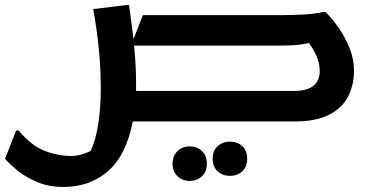

<svg xmlns="http://www.w3.org/2000/svg" viewBox="-58 -482 1481 762"><path d="M16 36Q65 95 118 116Q171 137 224 137Q245 137 264.5 131.5Q284 126 302 117Q322 74 332 10Q342 -54 342 -130Q342 -209 334 -289Q326 -369 312 -446L444 -462H454Q459 -427 463.5 -393Q468 -359 472 -327L509 -422H1060Q1104 -422 1148 -424.5Q1192 -427 1222 -434H1234Q1259 -410 1285 -373Q1311 -336 1329 -292Q1347 -248 1347 -201Q1347 -146 1324 -100Q1301 -54 1249 -27Q1197 0 1111 0H469Q443 134 371 197Q299 260 193 260Q134 260 87 239.5Q40 219 8.5 192.5Q-23 166 -38 148L6 36ZM482 -156Q482 -138 482 -121H1108Q1211 -121 1211 -201Q1211 -228 1199 -257Q1187 -286 1168 -311Q1134 -304 1107 -302.5Q1080 -301 1043 -301H474Q478 -262 480 -225.5Q482 -189 482 -156ZM786 148Q786 116 806 98Q826 80 855 80Q884 80 903.5 98Q923 116 923 148Q923 180 903.5 198Q884 216 855 216Q826 216 806 198Q786 180 786 148ZM627 168Q627 136 646.5 117.5Q666 99 695 99Q724 99 743.5 117.5Q763 136 763 168Q763 199 743.5 217.5Q724 236 695 236Q666 236 646.5 217.5Q627 199 627 168Z"/></svg>

Font: Kufam SemiBold
Style: Regular
Weight: 600
Designer: Wael Morcos, Artur Schmal
Foundry: Original Type
Version: Version 1.300; ttfautohint (v1.8.3)